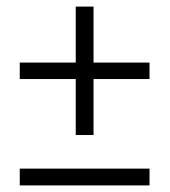

<svg xmlns="http://www.w3.org/2000/svg" viewBox="-20 -587 515 583"><path d="M40 -347V-397H434V-347ZM210 -177V-567H264V-177ZM40 -24V-75H434V-24Z"/></svg>

Font: Mozilla Headline ExtraLight
Style: Regular
Weight: 200
Designer: Studio DRAMA
Foundry: Studio DRAMA
Version: Version 1.000